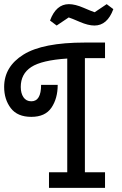

<svg xmlns="http://www.w3.org/2000/svg" viewBox="-20 -905 590 925"><path d="M389 -625V-75H486V0H216V-75H304V-623Q181 -615 130.5 -582Q80 -549 80 -486Q80 -456 93 -436.5Q106 -417 131 -417Q178 -417 178 -496H258Q258 -431 228 -386.5Q198 -342 131 -342Q64 -342 32 -384Q0 -426 0 -486Q0 -584 93 -642Q186 -700 389 -700H486V-625ZM312 -885Q342 -885 382.5 -867.5Q423 -850 436 -846L494 -885L526 -861Q497 -782 435 -782Q405 -782 364.5 -799.5Q324 -817 311 -821L253 -782L221 -806Q250 -885 312 -885Z"/></svg>

Font: Cherry Swash
Style: Regular
Weight: 400
Designer: Kasatkina Nataliya
Foundry: Nataliya Kasatkina
Version: Version 1.001